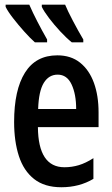

<svg xmlns="http://www.w3.org/2000/svg" viewBox="-20 -786 476 816"><path d="M223.6 -550.8Q281.7 -550.8 320.6 -519.5Q359.4 -488.3 379.2 -433.8Q398.9 -379.4 398.9 -308.6V-245.6H141.1Q142.6 -75.2 253.9 -75.2Q285.2 -75.2 314.7 -84Q344.2 -92.8 377 -113.8V-25.9Q317.4 9.8 240.7 9.8Q169.4 9.8 125 -25.1Q80.6 -60.1 60.3 -122.6Q40 -185.1 40 -267.6Q40 -403.8 86.2 -477.3Q132.3 -550.8 223.6 -550.8ZM225.1 -468.8Q187.5 -468.8 166 -433.6Q144.5 -398.4 142.1 -322.8H303.7Q303.7 -385.7 284.2 -427.2Q264.6 -468.8 225.1 -468.8ZM256.8 -766.1Q267.1 -740.7 289.6 -698Q312 -655.3 334 -618.2V-606H285.2Q262.2 -624.5 236.3 -652.3Q210.4 -680.2 188.7 -708.7Q167 -737.3 157.7 -756.8V-766.1ZM104.5 -766.1Q119.1 -732.4 138.7 -694.6Q158.2 -656.7 180.2 -618.2V-606H128.4Q108.4 -623.5 83.3 -651.6Q58.1 -679.7 35.9 -708.3Q13.7 -736.8 3.9 -756.8V-766.1Z"/></svg>

Font: Open Sans Condensed SemiBold
Style: Regular
Weight: 600
Width: 3
Designer: Monotype Design Team
Foundry: Monotype Imaging Inc.
Version: Version 3.000; ttfautohint (v1.8.4)